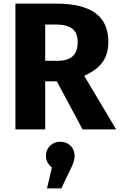

<svg xmlns="http://www.w3.org/2000/svg" viewBox="-20 -713 660 1058"><path d="M293 -265H229V0H65V-693H292Q434 -693 505.5 -641Q577 -589 577 -482Q577 -415 545 -370.5Q513 -326 444 -295L620 0H435ZM229 -378H298Q353 -378 380.5 -403Q408 -428 408 -482Q408 -532 378.5 -555Q349 -578 288 -578H229ZM391 145Q391 164 385 181.5Q379 199 364 229L318 325H239L266 210Q233 184 233 145Q233 113 255.5 90.5Q278 68 312 68Q346 68 368.5 90Q391 112 391 145Z"/></svg>

Font: Fira Sans BGR
Style: Bold
Weight: 700
Designer: bBox Type GmbH & Carrois Corporate GbR & Edenspiekermann AG
Foundry: bBox Type GmbH & Carrois Corporate GbR & Edenspiekermann AG
Version: Version 4.301